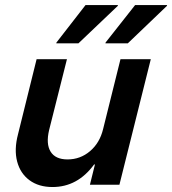

<svg xmlns="http://www.w3.org/2000/svg" viewBox="-20 -736 686 765"><path d="M189.2 9.2Q134.2 9.2 97.5 -17.9Q60.8 -45 48.3 -92.5Q35.8 -140 51.7 -200.8L125.8 -500H246.7L175.8 -218.3Q162.5 -162.5 181.7 -131.7Q200.8 -100.8 249.2 -100.8Q300 -100.8 338.8 -133.8Q377.5 -166.7 390.8 -221.7L460 -500H580.8L455.8 0H338.3L358.3 -80.8H355Q289.2 9.2 189.2 9.2ZM400 -563.3 400.8 -566.7 518.3 -715.8H645.8L645 -712.5L489.2 -563.3ZM204.2 -563.3 205 -566.7 320.8 -715.8H450L449.2 -712.5L292.5 -563.3Z"/></svg>

Font: Funnel Sans SemiBold
Style: Italic
Weight: 600
Italic angle: -14.036°
Designer: NORD ID, Kristian Moeller
Foundry: Dicotype
Version: Version 1.000